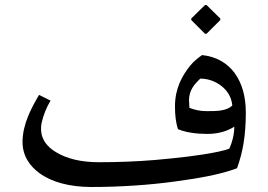

<svg xmlns="http://www.w3.org/2000/svg" viewBox="-20 -728 1070 767"><path d="M805 -284C778 -284 759 -289 737 -297C736 -303 736 -308 736 -313C736 -318 735 -322 735 -327C735 -368 757 -392 780 -414C799 -414 816 -410 831 -404C870 -388 904 -355 908 -306C883 -285 852 -284 805 -284ZM916 -222C916 -191 907 -157 896 -134C885 -130 871 -126 852 -122C776 -106 689 -97 600 -89C530 -83 452 -80 375 -80C303 -80 247 -94 204 -120C172 -139 144 -168 144 -213C144 -220 144 -227 146 -236C153 -268 166 -300 182 -326L136 -349C106 -298 70 -232 70 -161C70 -103 101 -63 138 -36C186 -1 257 19 345 19C460 19 578 11 679 -3C768 -15 859 -30 927 -56C951 -123 962 -189 962 -279C962 -404 902 -496 787 -508C769 -495 753 -482 740 -466C707 -425 679 -374 679 -303C679 -270 682 -239 691 -212C722 -199 764 -193 808 -193C852 -193 888 -204 916 -222ZM860 -648V-654L805 -708H799L744 -654V-648L799 -593H805Z"/></svg>

Font: Iranian Serif 
Style: Regular
Weight: 400
Designer: Hooman Mehr, Hadi Navid in Neviseh Pardaz Co. Ltd. (http://nevisa.com)
Foundry: http://font-store.ir
Version: 5.0.2 build 3/9/1393